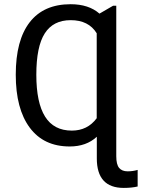

<svg xmlns="http://www.w3.org/2000/svg" viewBox="-20 -689 677 916"><path d="M570.3 207.5Q441.9 207.5 441.9 66.9V-36.6Q392.1 9.8 312.5 9.8Q188.5 9.8 121.8 -80.1Q55.2 -169.9 55.2 -332.5Q55.2 -497.1 121.8 -583Q188.5 -668.9 316.9 -668.9Q403.3 -668.9 454.6 -624L519.5 -661.6H534.7V56.2Q534.7 95.7 548.3 112.1Q562 128.4 588.9 128.4Q613.8 128.4 636.7 121.6V200.7Q608.4 207.5 570.3 207.5ZM153.3 -332.5Q153.3 -199.2 195.1 -132.6Q236.8 -65.9 322.8 -65.9Q397.5 -65.9 441.4 -125V-530.3Q402.8 -592.8 317.4 -592.8Q233.9 -592.8 193.6 -529.8Q153.3 -466.8 153.3 -332.5Z"/></svg>

Font: Cousine
Style: Regular
Weight: 400
Monospace: yes
Designer: Steve Matteson
Foundry: Ascender Corporation
Version: Version 1.20